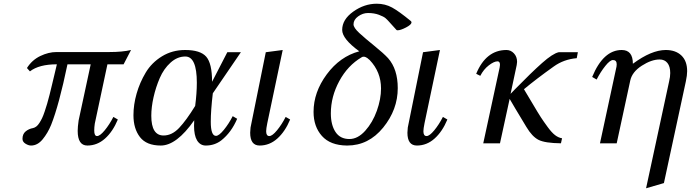

<svg xmlns="http://www.w3.org/2000/svg" viewBox="-20 -771 3717 1033"><path d="M590 -142 614 -128Q587 -63 545 -25.5Q503 12 450 12Q398 12 398 -67Q398 -88 403 -123L468 -425H343Q297 -204 255 -99Q237 -55 209.5 -21.5Q182 12 147 12Q133 12 117 2Q101 -8 101 -24Q101 -50 118 -64Q135 -78 158 -82Q167 -84 175.5 -90.5Q184 -97 192 -109.5Q200 -122 206.5 -135.5Q213 -149 220.5 -171.5Q228 -194 233.5 -212.5Q239 -231 246.5 -260.5Q254 -290 259 -311.5Q264 -333 272.5 -368Q281 -403 286 -425Q190 -425 141 -387L125 -405Q152 -448 196.5 -469.5Q241 -491 284 -491H568Q639 -491 685 -502L645 -425H558L490 -106Q487 -86 487 -69Q487 -39 502 -39Q518 -39 543.5 -70Q569 -101 590 -142Z M1125 -269Q1114 -176 1114 -116Q1114 -40 1142 -40Q1158 -40 1184.5 -72.5Q1211 -105 1232 -146L1256 -132Q1225 -59 1171 -16Q1135 12 1087 12Q1057 12 1040 -16Q1024 -43 1024 -94Q1024 -114 1025 -124Q930 12 845 12Q768 12 733 -33.5Q698 -79 698 -151Q698 -208 715 -267.5Q732 -327 764 -380.5Q796 -434 851.5 -468Q907 -502 976 -502Q1058 -502 1089.5 -466Q1121 -430 1121 -331L1203 -490H1276ZM1030 -201Q1039 -269 1039 -326Q1039 -467 977 -467Q934 -467 897.5 -434Q861 -401 839.5 -351Q818 -301 806 -247.5Q794 -194 794 -148Q794 -42 860 -42Q905 -42 943.5 -82.5Q982 -123 1030 -201Z M1501 -502 1418 -108Q1412 -78 1412 -65Q1412 -39 1429 -39Q1445 -39 1470.5 -70Q1496 -101 1517 -142L1541 -128Q1514 -63 1472 -25.5Q1430 12 1377 12Q1326 12 1326 -57Q1326 -67 1328 -85L1410 -490Z M1913 -495Q1821 -562 1821 -610Q1821 -666 1880.5 -708.5Q1940 -751 2007 -751Q2052 -751 2089.5 -730.5Q2127 -710 2190 -658Q2194 -655 2194 -650Q2193 -638 2164 -623Q2135 -608 2119 -608Q2115 -608 2113 -610Q2105 -618 2085 -641Q2065 -664 2054.5 -673Q2044 -682 2018.5 -691.5Q1993 -701 1960 -701Q1932 -701 1907 -683Q1882 -665 1882 -640Q1882 -622 1913.5 -593Q1945 -564 1994 -524.5Q2043 -485 2068 -458Q2120 -399 2120 -297Q2120 -181 2041.5 -84.5Q1963 12 1848 12H1846Q1757 11 1712 -39.5Q1667 -90 1667 -169Q1667 -275 1738 -371Q1809 -467 1913 -495ZM1860 -23Q1905 -23 1945 -67.5Q1985 -112 2007.5 -175Q2030 -238 2030 -295Q2030 -384 1969 -448L1964 -452Q1960 -456 1956.5 -458.5Q1953 -461 1947.5 -463.5Q1942 -466 1937 -466Q1930 -466 1926 -463Q1851 -419 1805.5 -335Q1760 -251 1760 -161Q1760 -99 1785 -61Q1810 -23 1860 -23Z M2347 -502 2264 -108Q2258 -78 2258 -65Q2258 -39 2275 -39Q2291 -39 2316.5 -70Q2342 -101 2363 -142L2387 -128Q2360 -63 2318 -25.5Q2276 12 2223 12Q2172 12 2172 -57Q2172 -67 2174 -85L2256 -490Z M2722 -239 2670 0H2580Q2658 -362 2668 -407Q2670 -419 2670 -422Q2670 -441 2657 -441Q2638 -441 2610 -419.5Q2582 -398 2564 -363L2542 -374Q2595 -502 2705 -502Q2728 -502 2745 -484Q2762 -466 2762 -438Q2762 -433 2760 -421L2727 -266L2747 -287Q2839 -381 2896.5 -432Q2954 -483 2986 -490H3089L3083 -458Q3013 -452 2959 -413Q2865 -346 2799 -291Q2815 -265 2845 -214Q2875 -163 2890 -140Q2905 -117 2927 -87Q2949 -57 2967 -43.5Q2985 -30 3004 -27L2998 0Q2912 -1 2877.5 -18.5Q2843 -36 2812 -88Q2737 -212 2722 -239Z M3298 0H3208L3297 -413Q3298 -417 3298 -425Q3298 -448 3278 -448Q3262 -448 3236.5 -416Q3211 -384 3190 -343L3166 -357Q3226 -502 3325 -502Q3385 -502 3385 -428Q3485 -502 3562 -502Q3615 -502 3646 -472.5Q3677 -443 3677 -388Q3677 -366 3670 -333L3552 214L3456 242L3580 -333Q3586 -358 3586 -378Q3586 -413 3571 -432Q3556 -451 3529 -451Q3485 -451 3433 -417.5Q3381 -384 3371 -338Z"/></svg>

Font: Lingua Franca
Style: Italic
Weight: 400
Italic angle: -13°
Version: Version 1.19